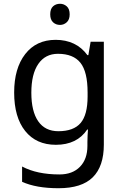

<svg xmlns="http://www.w3.org/2000/svg" viewBox="-20 -757 655 1017"><path d="M275 -546Q328 -546 370.5 -526Q413 -506 443 -465H448L460 -536H530V9Q530 124 471.5 182Q413 240 290 240Q172 240 97 206V125Q176 167 295 167Q364 167 403.5 126.5Q443 86 443 16V-5Q443 -17 444 -39.5Q445 -62 446 -71H442Q388 10 276 10Q172 10 113.5 -63Q55 -136 55 -267Q55 -395 113.5 -470.5Q172 -546 275 -546ZM287 -472Q220 -472 183 -418.5Q146 -365 146 -266Q146 -167 182.5 -114.5Q219 -62 289 -62Q370 -62 407 -105.5Q444 -149 444 -246V-267Q444 -377 406 -424.5Q368 -472 287 -472ZM298 -737Q318 -737 333.5 -723.5Q349 -710 349 -681Q349 -653 333.5 -639Q318 -625 298 -625Q276 -625 261 -639Q246 -653 246 -681Q246 -710 261 -723.5Q276 -737 298 -737Z"/></svg>

Font: Noto Sans Imperial Aramaic
Style: Regular
Weight: 400
Designer: Monotype Design Team
Foundry: Monotype Imaging Inc.
Version: Version 2.001; ttfautohint (v1.8.4.7-5d5b)